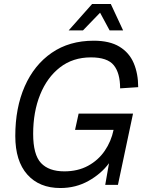

<svg xmlns="http://www.w3.org/2000/svg" viewBox="-20 -931 720 967"><path d="M284 16Q178 16 117.5 -52Q57 -120 57 -246Q57 -388 104.5 -496Q152 -604 240.5 -665Q329 -726 452 -726Q532 -726 581.5 -696Q631 -666 653.5 -613Q676 -560 676 -492L585 -486Q585 -563 553 -602.5Q521 -642 438 -642Q347 -642 282 -591.5Q217 -541 182 -454Q147 -367 147 -257Q147 -152 186.5 -110Q226 -68 304 -68Q372 -68 423.5 -96Q475 -124 507.5 -171.5Q540 -219 552 -277H358L376 -359H650L574 0H510L529 -109Q490 -56 426 -20Q362 16 284 16ZM326 -778 444 -911H538L600 -778H532L484 -867L398 -778Z"/></svg>

Font: Geist Regular
Style: Italic
Weight: 400
Italic angle: -12°
Designer: Basement.studio, Andrés Briganti, Mateo Zaragoza
Foundry: Basement.studio, Vercel, Andrés Briganti, Guido Ferreyra, Mateo Zaragoza
Version: Version 1.500; ttfautohint (v1.8.4.7-5d5b)